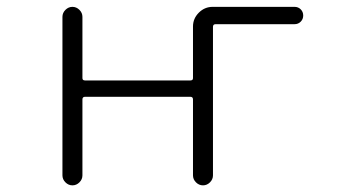

<svg xmlns="http://www.w3.org/2000/svg" viewBox="-20 -565 1040 563"><path d="M843.8 -544.9Q854.5 -544.9 861.8 -537.6Q869.1 -530.3 869.1 -519.5Q869.1 -508.8 861.8 -501.5Q854.5 -494.1 843.8 -494.1H612.3Q604.5 -494.1 604.5 -486.3V-50.8Q604.5 -39.1 595.7 -30.3Q586.9 -21.5 575.2 -21.5Q563.5 -21.5 554.7 -30.3Q545.9 -39.1 545.9 -50.8V-273.4Q545.9 -281.2 538.1 -281.2H229.5Q221.7 -281.2 221.7 -273.4V-50.8Q221.7 -39.1 212.9 -30.3Q204.1 -21.5 192.4 -21.5Q180.7 -21.5 171.9 -30.3Q163.1 -39.1 163.1 -50.8V-515.6Q163.1 -527.3 171.9 -536.1Q180.7 -544.9 192.4 -544.9Q204.1 -544.9 212.9 -536.1Q221.7 -527.3 221.7 -515.6V-335.9Q221.7 -329.1 229.5 -329.1H538.1Q545.9 -329.1 545.9 -335.9V-487.3Q545.9 -510.7 563 -527.8Q580.1 -544.9 603.5 -544.9Z"/></svg>

Font: Rounded Mgen+ 1mn light
Style: Regular
Weight: 200
Designer: [Source Han Sans]
Ryoko NISHIZUKA  (kana & ideographs); Paul D. Hunt (Latin, Greek & Cyrillic); Wenlong ZHANG  (bopomofo
Version: Version 1.059.20150602